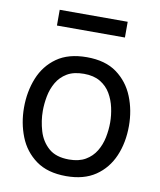

<svg xmlns="http://www.w3.org/2000/svg" viewBox="-83 -787 721 865"><g transform="rotate(10 278.0 -354.5)"><path d="M278 12Q193 12 140 -26.5Q87 -65 62.5 -127Q38 -189 38 -260Q38 -333 63 -395Q88 -457 141 -494.5Q194 -532 278 -532Q363 -532 415.5 -493.5Q468 -455 493 -393Q518 -331 518 -260Q518 -183 491.5 -121.5Q465 -60 412 -24Q359 12 278 12ZM278 -64Q323 -64 353 -81.5Q383 -99 400.5 -128Q418 -157 425 -191.5Q432 -226 432 -260Q432 -293 424.5 -327.5Q417 -362 400 -391Q383 -420 353 -438Q323 -456 278 -456Q231 -456 201 -438Q171 -420 154 -390.5Q137 -361 130.5 -326.5Q124 -292 124 -260Q124 -214 137.5 -168.5Q151 -123 184.5 -93.5Q218 -64 278 -64ZM120 -649V-721H431V-649Z"/></g></svg>

Font: Liter
Style: Regular
Weight: 400
Designer: Anton Skugarov
Foundry: skugi
Version: Version 1.004; ttfautohint (v1.8.4.7-5d5b)